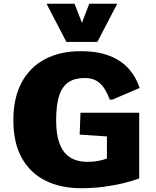

<svg xmlns="http://www.w3.org/2000/svg" viewBox="-20 -995 835 1025"><path d="M413.1 9.8Q304.7 9.8 223.1 -30.5Q141.6 -70.8 96.4 -151.6Q51.3 -232.4 51.3 -353.5Q51.3 -472.7 95.5 -554.7Q139.6 -636.7 220.2 -679.2Q300.8 -721.7 410.6 -721.7Q503.9 -721.7 567.1 -696Q630.4 -670.4 668.7 -626.2Q707 -582 725.6 -525.4L579.1 -462.9H566.4Q555.2 -492.7 539.3 -519Q523.4 -545.4 498 -562Q472.7 -578.6 431.6 -578.6Q380.9 -578.6 347.2 -557.1Q313.5 -535.6 296.6 -486.6Q279.8 -437.5 279.8 -353.5Q279.8 -280.8 295.2 -236.3Q310.5 -191.9 335.4 -169.2Q360.4 -146.5 389.6 -138.7Q418.9 -130.9 446.8 -130.9Q478.5 -130.9 504.9 -136Q531.2 -141.1 550.8 -148.9V-266.6L405.3 -276.4L409.7 -393.1H723.1V-42.5Q691.4 -30.3 642.8 -18.1Q594.2 -5.9 535.4 2Q476.6 9.8 413.1 9.8ZM334.5 -771 228.5 -975.1H377.9L417.5 -873L456.5 -975.1H606L499.5 -771Z"/></svg>

Font: Comme Black
Style: Regular
Weight: 900
Version: Version 1.000;gftools[0.9.27]